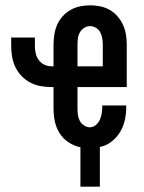

<svg xmlns="http://www.w3.org/2000/svg" viewBox="-20 -548 540 721"><path d="M282 153V5Q258 0 237.5 -13.5Q217 -27 204 -47.5Q191 -68 186 -92Q181 -116 181 -140V-221H174Q154 -221 133.5 -224.5Q113 -228 94.5 -237.5Q76 -247 61.5 -262Q47 -277 38 -295.5Q29 -314 25.5 -334.5Q22 -355 22 -376V-407H111V-376Q111 -362 114 -348Q117 -334 125.5 -322.5Q134 -311 147 -305Q160 -299 174 -299H181V-380Q181 -399 184 -418Q187 -437 194.5 -454.5Q202 -472 215 -486.5Q228 -501 244.5 -510.5Q261 -520 280 -524Q299 -528 318 -528Q338 -528 357 -524Q376 -520 392.5 -510.5Q409 -501 421.5 -486.5Q434 -472 442 -454.5Q450 -437 453 -418Q456 -399 456 -380V-221H271V-140Q271 -128 272.5 -116.5Q274 -105 279.5 -94.5Q285 -84 295.5 -77Q306 -70 317 -70Q330 -70 340 -78.5Q350 -87 355 -98.5Q360 -110 362 -122.5Q364 -135 364 -148V-152H454V-144Q454 -120 448.5 -96Q443 -72 430.5 -51.5Q418 -31 398.5 -16Q379 -1 355 4V153ZM366 -299V-380Q366 -392 364 -404Q362 -416 356.5 -426.5Q351 -437 340.5 -443.5Q330 -450 318 -450Q307 -450 296.5 -443.5Q286 -437 280 -426.5Q274 -416 272.5 -404Q271 -392 271 -380V-299Z"/></svg>

Font: Iosevka Semibold
Style: Regular
Weight: 600
Monospace: yes
Designer: Belleve Invis
Foundry: Belleve Invis
Version: Version 33.2.3; ttfautohint (v1.8.4)